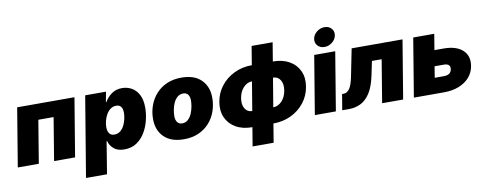

<svg xmlns="http://www.w3.org/2000/svg" viewBox="-76 -1171 4467 1766"><g transform="rotate(-10 2157.5 -288.5)"><path d="M630.4 -545.9 540 0H343.8L409.7 -399.4H267.1L201.2 0H4.9L95.2 -545.9Z M606 204.1 730.5 -545.9H924.8L907.2 -450.2H911.6Q934.6 -492.2 975.8 -522.5Q1017.1 -552.7 1073.7 -552.7Q1122.6 -552.7 1163.6 -530.3Q1204.6 -507.8 1229.7 -460.4Q1254.9 -413.1 1254.9 -338.9Q1254.9 -284.7 1240.7 -224.6Q1226.6 -164.6 1196 -112.1Q1165.5 -59.6 1116.9 -26.4Q1068.4 6.8 999.5 6.8Q938 6.8 902.3 -23.7Q866.7 -54.2 856.9 -95.7H851.1L802.2 204.1ZM932.1 -143.6Q966.3 -143.6 989.5 -162.8Q1012.7 -182.1 1026.9 -211.4Q1041 -240.7 1047.4 -271.5Q1053.7 -302.2 1053.7 -325.7Q1053.7 -402.3 994.6 -402.3Q964.4 -402.3 941.2 -385.5Q918 -368.7 902.3 -341.6Q886.7 -314.5 878.7 -283.2Q870.6 -252 870.6 -223.1Q870.6 -185.5 886.5 -164.6Q902.3 -143.6 932.1 -143.6Z M1556.6 9.8Q1436 9.8 1371.6 -53.7Q1307.1 -117.2 1307.1 -222.2Q1307.1 -288.6 1328.6 -348.1Q1350.1 -407.7 1391.4 -453.9Q1432.6 -500 1492.4 -526.4Q1552.2 -552.7 1629.4 -552.7Q1749.5 -552.7 1813.7 -489.3Q1877.9 -425.8 1877.9 -320.8Q1877.9 -254.9 1856.9 -195.3Q1835.9 -135.7 1794.9 -89.6Q1753.9 -43.5 1694.1 -16.8Q1634.3 9.8 1556.6 9.8ZM1564.5 -136.7Q1597.2 -136.7 1619.6 -157.2Q1642.1 -177.7 1655.5 -208.7Q1668.9 -239.7 1674.8 -272.7Q1680.7 -305.7 1680.7 -330.1Q1680.7 -367.7 1664.8 -387Q1648.9 -406.2 1621.6 -406.2Q1588.4 -406.2 1565.7 -386.2Q1543 -366.2 1529.5 -335.7Q1516.1 -305.2 1510.3 -272.7Q1504.4 -240.2 1504.4 -215.3Q1504.4 -177.2 1520.8 -157Q1537.1 -136.7 1564.5 -136.7Z M2165.5 184.6 2194.3 9.8Q2104.5 9.8 2041.5 -26.4Q1978.5 -62.5 1950 -125.7Q1921.4 -189 1935.1 -271.5Q1948.7 -353.5 1998.3 -417Q2047.9 -480.5 2122.8 -516.6Q2197.8 -552.7 2288.1 -552.7L2316.9 -727.5H2513.2L2484.4 -552.7Q2574.2 -552.7 2637.5 -516.6Q2700.7 -480.5 2729.5 -417Q2758.3 -353.5 2744.6 -271.5Q2731 -189 2681.2 -125.5Q2631.3 -62 2556.2 -26.1Q2481 9.8 2390.6 9.8L2361.8 184.6ZM2460 -406.2 2415 -136.7Q2460.9 -137.2 2496.3 -174.6Q2531.7 -211.9 2541.5 -271.5Q2551.3 -330.6 2528.3 -368.4Q2505.4 -406.2 2460 -406.2ZM2218.8 -136.7 2263.7 -406.2Q2217.8 -405.8 2182.9 -368.2Q2147.9 -330.6 2138.2 -271.5Q2128.4 -211.9 2151.4 -174.3Q2174.3 -136.7 2218.8 -136.7Z M2779.3 0 2869.6 -545.9H3065.9L2975.6 0ZM2976.6 -601.6Q2936.5 -601.6 2912.6 -627.9Q2888.7 -654.3 2894.5 -691.4Q2900.9 -729 2933.6 -755.1Q2966.3 -781.2 3006.3 -781.2Q3046.4 -781.2 3070.3 -755.1Q3094.2 -729 3087.9 -691.4Q3082 -654.3 3049.3 -627.9Q3016.6 -601.6 2976.6 -601.6Z M3035.2 0 3059.6 -147.5H3075.2Q3106.9 -147.5 3129.9 -180.4Q3152.8 -213.4 3167.5 -287.1L3219.2 -545.9H3694.3L3604 0H3407.7L3473.6 -399.4H3382.8L3355.5 -267.6Q3333.5 -163.1 3294.7 -105Q3255.9 -46.9 3205.8 -23.4Q3155.8 0 3099.6 0Z M3966.3 -397.5H4051.3Q4168.9 -397.5 4228.5 -343.3Q4288.1 -289.1 4272.9 -196.3Q4263.2 -136.2 4224.6 -92Q4186 -47.9 4125 -23.9Q4064 0 3985.4 0H3704.1L3794.4 -545.9H3990.7ZM3941.9 -251 3924.8 -146.5H4009.8Q4075.2 -146.5 4083.5 -197.3Q4092.8 -251 4026.9 -251Z"/></g></svg>

Font: Inter Black
Style: Italic
Weight: 900
Italic angle: -9.39999°
Designer: Rasmus Andersson
Foundry: rsms
Version: Version 4.000;git-a52131595